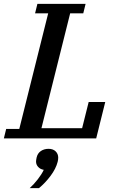

<svg xmlns="http://www.w3.org/2000/svg" viewBox="-46 -718 616 996"><path d="M-14 -49H54L204 -649H136L148 -698H398L386 -649H318L169 -53H380L414 -189H500L453 0H-26ZM108 258Q130 238 150.5 211.5Q171 185 181 163Q163 160 152 148Q141 136 141 120Q141 113 144 99Q149 77 166 65.5Q183 54 206 54Q229 54 242.5 67Q256 80 256 100Q256 110 253 122Q244 157 216.5 194Q189 231 156 258H108Z"/></svg>

Font: IBM Plex Serif Medm
Style: Italic
Weight: 500
Italic angle: -14°
Designer: Mike Abbink, Paul van der Laan, Pieter van Rosmalen
Foundry: Bold Monday
Version: Version 3.001